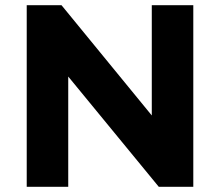

<svg xmlns="http://www.w3.org/2000/svg" viewBox="-20 -720 823 740"><path d="M725 -700V0H592L243 -425V0H83V-700H217L565 -275V-700Z"/></svg>

Font: Montserrat GRBold
Style: Regular
Weight: 700
Designer: Julieta Ulanovsky
Foundry: Julieta Ulanovsky
Version: Version 1.00 May 29, 2023, initial release